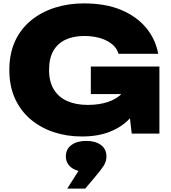

<svg xmlns="http://www.w3.org/2000/svg" viewBox="-20 -787 1010 1131"><path d="M839 -324Q836 -258 812 -196.5Q788 -135 742 -86.5Q696 -38 626 -10.5Q556 17 462 17Q374 17 297 -8.5Q220 -34 161 -83.5Q102 -133 68.5 -206Q35 -279 35 -375Q35 -471 68.5 -544Q102 -617 162.5 -666.5Q223 -716 302.5 -741.5Q382 -767 474 -767Q601 -767 692.5 -729Q784 -691 840 -624Q896 -557 912 -470H678Q669 -503 640.5 -526.5Q612 -550 570 -562.5Q528 -575 476 -575Q412 -575 365.5 -553Q319 -531 294 -487Q269 -443 269 -375Q269 -307 296.5 -261Q324 -215 375.5 -192Q427 -169 497 -169Q565 -169 617.5 -187Q670 -205 702 -240Q734 -275 740 -327ZM515 -233V-395H919V0H756L722 -292L765 -233ZM376 324 479 162 488 225Q434 225 401 200.5Q368 176 368 134Q368 91 401 67Q434 43 488 43Q542 43 574.5 67Q607 91 607 135Q607 164 591 189Q575 214 541 254L482 324Z"/></svg>

Font: Unbounded ExtraBold
Style: Regular
Weight: 800
Designer: Luke Prowse, Jean-Baptiste Morizot, Fátima Lázaro, Florian Runge
Foundry: NaN
Version: Version 1.701;gftools[0.9.28.dev5+ged2979d]